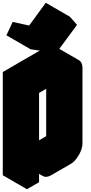

<svg xmlns="http://www.w3.org/2000/svg" viewBox="-63 -1306 655 1376"><path d="M442 -870Q476 -890 502 -875Q528 -860 528 -820V-280Q528 -253 516 -223.5Q504 -194 484.5 -168.5Q465 -143 442 -130L303 -50Q269 -30 243 -45Q217 -60 217 -100V0L130 50V-690ZM217 -640V-100L442 -230V-770ZM340 -926 156 -953 201 -1049 320 -1023 438 -1186 489 -1128ZM217 -100Q217 -60 243 -45L69 -145Q43 -160 43 -200ZM442 -770V-230L268 -330V-870ZM442 -230 217 -100 43 -200 268 -330ZM438 -1186 320 -1023 146 -1123 265 -1286ZM320 -1023 201 -1049 28 -1149 146 -1123ZM502 -875Q476 -890 442 -870L130 -690L-43 -790L268 -970Q303 -990 329 -975ZM130 -690V50L-43 -50V-790ZM201 -1049 156 -953 -17 -1053 28 -1149Z"/></svg>

Font: Nabla Normal
Style: Regular
Weight: 400
Designer: Arthur Reinders Folmer
Version: Version 1.000